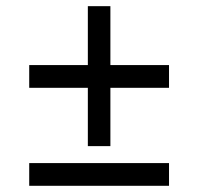

<svg xmlns="http://www.w3.org/2000/svg" viewBox="-20 -599 640 619"><path d="M263.2 -315.9H74.2V-389.2H263.2V-579.1H335.9V-389.2H524.9V-315.9H335.9V-127.9H263.2ZM74.2 0V-73.2H524.9V0Z"/></svg>

Font: Droid Sans Mono
Style: Regular
Weight: 400
Monospace: yes
Version: Version 1.00 build 112